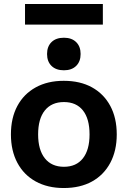

<svg xmlns="http://www.w3.org/2000/svg" viewBox="-20 -937 643 967"><path d="M301 10Q220 10 160 -23Q100 -56 67.5 -117Q35 -178 35 -260Q35 -343 67.5 -403.5Q100 -464 160 -497Q220 -530 301 -530Q384 -530 443.5 -497Q503 -464 535.5 -403.5Q568 -343 568 -260Q568 -178 535.5 -117Q503 -56 443.5 -23Q384 10 301 10ZM302 -97Q364 -97 397.5 -139.5Q431 -182 431 -260Q431 -339 397.5 -381Q364 -423 302 -423Q240 -423 206 -381Q172 -339 172 -260Q172 -182 206 -139.5Q240 -97 302 -97ZM302 -583Q262 -583 239.5 -605Q217 -627 217 -665Q217 -703 239.5 -725Q262 -747 302 -747Q341 -747 363.5 -725Q386 -703 386 -665Q386 -627 363.5 -605Q341 -583 302 -583ZM106 -813V-917H498V-813Z"/></svg>

Font: M PLUS 2
Style: Bold
Weight: 700
Designer: Coji Morishita
Foundry: UNDERFOREST DESIGN
Version: Version 1.001